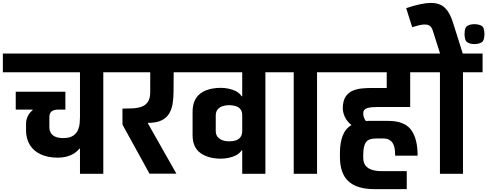

<svg xmlns="http://www.w3.org/2000/svg" viewBox="-56 -1215 3406 1342"><path d="M349 -113Q278 -113 228 -136.5Q178 -160 152 -203Q126 -246 126 -304V-347Q126 -379 138.5 -403.5Q151 -428 172 -445V-449H54V-574H401V-449H352Q321 -449 305 -436.5Q289 -424 289 -396V-328Q289 -300 302 -282Q315 -264 338.5 -256.5Q362 -249 391 -250Q433 -251 456 -267Q479 -283 489 -306.5Q499 -330 501 -354.5Q503 -379 503 -397V-710H-36V-841H798V-710H666V0H503V-176H499Q482 -155 459 -141Q436 -127 408.5 -120Q381 -113 349 -113Z M989 -1 800 -344V-456Q835 -456 869.5 -457.5Q904 -459 932 -468.5Q960 -478 977 -502Q994 -526 994 -571V-710H726V-841H1267V-710H1158L1157 -574Q1157 -529 1150.5 -489.5Q1144 -450 1125.5 -420Q1107 -390 1071.5 -373Q1036 -356 976 -356L1177 -1Z M1799 0H1637Q1637 -41 1637 -82.5Q1637 -124 1637 -164H1633Q1618 -142 1593.5 -129.5Q1569 -117 1541 -111.5Q1513 -106 1488 -106Q1400 -106 1345 -145.5Q1290 -185 1290 -272V-434Q1290 -493 1315 -530Q1340 -567 1385 -584Q1430 -601 1488 -601Q1513 -601 1541 -595.5Q1569 -590 1593.5 -577.5Q1618 -565 1633 -542H1637V-710Q1609 -710 1564.5 -710Q1520 -710 1468 -710Q1416 -710 1363.5 -710Q1311 -710 1266.5 -710Q1222 -710 1195 -710V-841H1932V-710H1799ZM1452 -300Q1452 -275 1464.5 -259Q1477 -243 1498.5 -235Q1520 -227 1545 -227Q1572 -227 1593 -234Q1614 -241 1625.5 -257.5Q1637 -274 1637 -300V-408Q1637 -435 1625.5 -450.5Q1614 -466 1593 -473Q1572 -480 1545 -480Q1520 -480 1498.5 -472.5Q1477 -465 1464.5 -449Q1452 -433 1452 -408Z M1860 -710V-841H2297V-710H2160V0H1997V-710Z M2647 -467Q2640 -467 2633.5 -467Q2627 -467 2620 -467Q2613 -467 2606 -467Q2599 -467 2592 -467Q2585 -467 2578 -467Q2560 -467 2543 -465.5Q2526 -464 2512 -459.5Q2498 -455 2490.5 -446.5Q2483 -438 2483 -424Q2482 -411 2487 -396Q2492 -381 2502 -368Q2507 -370 2513.5 -370Q2520 -370 2526 -370H2657Q2770 -370 2816.5 -308.5Q2863 -247 2863 -127H2706Q2706 -139 2705 -154.5Q2704 -170 2700.5 -186Q2697 -202 2688 -216Q2679 -230 2663.5 -238.5Q2648 -247 2623 -247H2573Q2547 -247 2529.5 -241Q2512 -235 2502 -221Q2492 -207 2487.5 -185.5Q2483 -164 2483 -132V-112Q2483 -77 2500 -56.5Q2517 -36 2545.5 -27.5Q2574 -19 2609 -19H2694H2787V107H2561Q2501 107 2455.5 93.5Q2410 80 2380 52.5Q2350 25 2335 -17.5Q2320 -60 2320 -118V-145Q2320 -216 2339 -266Q2358 -316 2401 -341Q2371 -364 2355.5 -395.5Q2340 -427 2340 -462Q2341 -512 2360.5 -540.5Q2380 -569 2410.5 -581.5Q2441 -594 2475.5 -597Q2510 -600 2541 -600H2647V-710H2225V-841H2953V-710H2811V-467Z M3019 0V-710H2882V-841H3317V-710H3180V0ZM3019 -839V-844L2969 -1001Q2962 -1024 2948 -1034.5Q2934 -1045 2906 -1043.5Q2878 -1042 2825 -1025L2783 -1158Q2890 -1194 2953.5 -1194.5Q3017 -1195 3052.5 -1161.5Q3088 -1128 3109 -1061L3179 -839H3019ZM3260 -907Q3231 -907 3211 -919Q3191 -931 3191 -977Q3191 -1023 3211 -1034.5Q3231 -1046 3260 -1046Q3290 -1046 3310 -1034.5Q3330 -1023 3330 -977Q3330 -931 3310 -919Q3290 -907 3260 -907Z"/></svg>

Font: Matangi Black
Style: Regular
Weight: 900
Designer: Prashant Pant
Foundry: The Graphic Ant
Version: Version 3.002